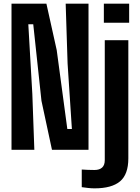

<svg xmlns="http://www.w3.org/2000/svg" viewBox="-20 -820 767 1051"><path d="M43 0V-800H234L290.5 -545.5L348.5 -114H373.5L350 -472L339.5 -800H464.5V0H264.5L207 -268L162 -687H135L157 -305L168 0ZM548.5 -695.5V-800H687V-695.5ZM497.5 211Q481.5 211 462.8 209Q444 207 427.5 204.5V108Q440.5 109 461.5 109.8Q482.5 110.5 497 110.5Q524.5 110.5 539 97.2Q553.5 84 553.5 57V-600H682.5V47Q682.5 134.5 637 172.8Q591.5 211 497.5 211Z"/></svg>

Font: Big Shoulders Display Thin ExtraBold
Style: Regular
Weight: 800
Version: Version 2.002